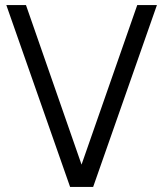

<svg xmlns="http://www.w3.org/2000/svg" viewBox="-20 -740 646 760"><path d="M348.7 0 601.2 -720H523.3L286.2 -41H319.3L82.8 -720H5L257.5 0Z"/></svg>

Font: Vela Sans GX ExtLt
Style: Regular
Weight: 200
Designer: Principal design: Mikhail Sharanda - project Manrope.
Design modification: Ravid Balaliev
Foundry: Mikhail Sharanda
Version: Version 1.001